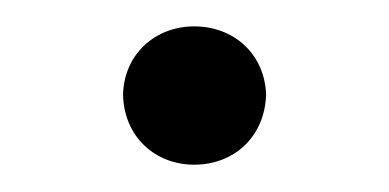

<svg xmlns="http://www.w3.org/2000/svg" viewBox="-20 -114 288 142"><path d="M123.6 7.8C153.1 7.8 175.8 -12.8 176.8 -44C175.8 -73.9 153.1 -94.5 123.6 -94.5C94.8 -94.5 71.7 -73.9 71 -44C71.7 -12.8 94.8 7.8 123.6 7.8Z"/></svg>

Font: Margiela Serif Light
Style: Regular
Weight: 300
Designer: Andreas Faust, Stefan Endress
Version: Version 1.002;FEAKit 1.0